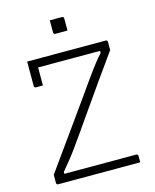

<svg xmlns="http://www.w3.org/2000/svg" viewBox="-129 -975 858 1062"><g transform="rotate(-15 300.0 -444.0)"><path d="M260 -888H329Q340 -888 340 -877V-808H271Q260 -808 260 -819ZM540 0H71Q60 0 60 -11V-57Q123 -146 189 -237Q255 -328 334 -440Q363 -481 383 -509.5Q403 -538 419 -559.5Q435 -581 450 -600Q465 -619 485 -641V-653H130V-550H91Q80 -550 80 -561V-700H529Q540 -700 540 -689V-643Q535 -635 506 -595Q477 -555 430 -488.5Q383 -422 321 -333Q277 -270 249 -230Q221 -190 201 -162.5Q181 -135 162 -111.5Q143 -88 118 -58V-47H529Q540 -47 540 -36Z"/></g></svg>

Font: Recursive Mn Lnr St Lt
Style: Regular
Weight: 300
Monospace: yes
Version: Version 1.079;hotconv 1.0.112;makeotfexe 2.5.65598; ttfautoh